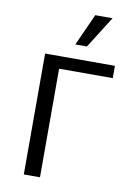

<svg xmlns="http://www.w3.org/2000/svg" viewBox="-98 -968 710 1029"><g transform="rotate(10 257.0 -453.5)"><path d="M106 0V-658H194V0ZM146 -591V-658H486V-591ZM257 -734 335 -907H429L320 -734Z"/></g></svg>

Font: Ysabeau Office Medium
Style: Regular
Weight: 500
Designer: Christian Thalmann (Catharsis Fonts)
Version: Version 2.001;gftools[0.9.30]; featfreeze: tnum,lnum,ss02